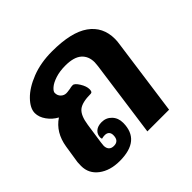

<svg xmlns="http://www.w3.org/2000/svg" viewBox="-149 -743 907 907"><g transform="rotate(-45 305.0 -289.5)"><path d="M559 -417Q559 -401 556 -383L503 0H358L411 -383Q413 -399 413 -407Q413 -448 386.5 -471Q360 -494 304 -494Q266 -494 237 -484.5Q208 -475 192.5 -461.5Q177 -448 177 -438Q177 -420 188.5 -409Q200 -398 215 -398Q223 -398 231 -399.5Q239 -401 242 -401Q251 -404 263 -404Q275 -404 290.5 -379Q306 -354 306 -334Q306 -315 295 -315Q237 -315 213 -295.5Q189 -276 181 -221L166 -118Q164 -102 164 -98Q164 -82 172.5 -72.5Q181 -63 198 -63Q232 -63 232 -101Q232 -115 224.5 -122.5Q217 -130 203 -130Q193 -130 182 -127Q180 -133 180 -136Q180 -158 195 -171Q210 -184 236 -184Q266 -184 286 -163Q306 -142 306 -110Q306 7 167 7Q103 7 62 -24Q21 -55 21 -106Q21 -122 22 -131L36 -221Q49 -302 109 -342Q81 -357 62 -383.5Q43 -410 43 -437Q43 -469 77 -504Q111 -539 171 -562.5Q231 -586 307 -586Q435 -586 497 -542Q559 -498 559 -417Z"/></g></svg>

Font: Krub
Style: Bold Italic
Weight: 700
Italic angle: -8°
Designer: Ekaluck Peanpanawate
Foundry: Cadson Demak Co.,Ltd.
Version: Version 1.000; ttfautohint (v1.6)